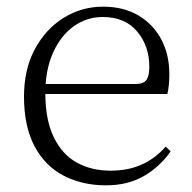

<svg xmlns="http://www.w3.org/2000/svg" viewBox="-20 -542 576 576"><path d="M298 14Q227 14 171 -15Q115 -44 83.5 -103.5Q52 -163 52 -252Q52 -334 84.5 -394.5Q117 -455 171 -488.5Q225 -522 289 -522Q351 -522 395.5 -495.5Q440 -469 464 -423.5Q488 -378 488 -320Q488 -283 482 -260H82V-290H387Q411 -290 419.5 -302.5Q428 -315 428 -341Q428 -404 391.5 -447.5Q355 -491 288 -491Q240 -491 201 -463Q162 -435 139 -383.5Q116 -332 116 -263Q116 -183 141 -131Q166 -79 210 -54.5Q254 -30 311 -30Q364 -30 404.5 -48Q445 -66 477 -102L492 -88Q459 -41 411 -13.5Q363 14 298 14Z"/></svg>

Font: Noto Serif HK
Style: Regular
Weight: 200
Designer: Ryoko NISHIZUKA 西塚涼子 (kana & ideographs); Frank Grießhammer (Latin, Greek & Cyrillic); Wenlong ZHANG 张文龙 (bopomofo); San
Foundry: Adobe
Version: Version 2.001;hotconv 1.1.0;makeotfexe 2.6.0